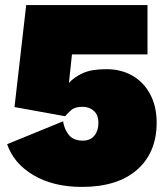

<svg xmlns="http://www.w3.org/2000/svg" viewBox="-20 -724 648 755"><path d="M302 11Q190 11 112 -35Q34 -81 8 -157L228 -247Q233 -215 251 -193Q269 -171 306 -171Q335 -171 351 -190.5Q367 -210 367 -240Q367 -272 349 -288Q331 -304 305 -304Q275 -304 260.5 -291.5Q246 -279 236 -267L37 -303L83 -704H560V-510H263L251 -398Q272 -421 306 -436.5Q340 -452 398 -452Q457 -452 501.5 -426Q546 -400 571 -352.5Q596 -305 596 -242Q596 -124 519 -56.5Q442 11 302 11Z"/></svg>

Font: Prodigy Sans Black
Style: Regular
Weight: 900
Designer: Wei Huang
Foundry: Wei Huang
Version: Version 1.003; ttfautohint (v1.8.3)